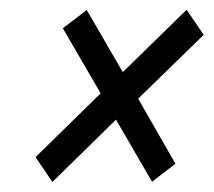

<svg xmlns="http://www.w3.org/2000/svg" viewBox="-20 -532 439 394"><path d="M87.5 -158.5 53 -209.5 186.5 -340.5 109 -474 158 -511.5 232 -384 363 -512 398 -460.5 263.5 -329.5 340 -196 292 -159 218 -286.5Z"/></svg>

Font: Libre Caslon Condensed SemiBold Italic
Style: Regular
Weight: 600
Italic angle: -22.583°
Designer: Pablo Impallari, Rodrigo Fuenzalida, Katja Schimmel, Ertekin Erdin
Foundry: Pablo Impallari, Rodrigo Fuenzalida
Version: Version 2.000; ttfautohint (v1.8.4.7-5d5b);gftools[0.9.33]